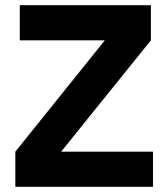

<svg xmlns="http://www.w3.org/2000/svg" viewBox="-20 -718 647 738"><path d="M568 -135H215L560 -563V-698H56V-563H383L39 -135V0H568Z"/></svg>

Font: IBM Plex Thai Looped
Style: Bold
Weight: 700
Designer: Mike Abbink, Paul van der Laan, Pieter van Rosmalen, Ben Mitchell, Mark Frömberg
Foundry: Bold Monday
Version: Version 1.0